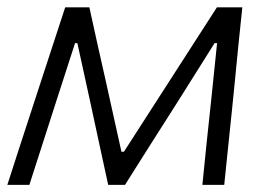

<svg xmlns="http://www.w3.org/2000/svg" viewBox="-24 -516 748 536"><path d="M-3.5 0Q14 -54.5 31 -106.8Q48 -159 65 -211L87 -278.5Q104.5 -332.5 122.5 -387Q140.5 -441.5 158 -495.5H225.5Q236.5 -444.5 248 -393.2Q259.5 -342 271 -291L315 -92.5H322L449.5 -290.5Q483 -342.5 516 -393.8Q549 -445 581.5 -495.5H652.5Q647 -443 641.2 -386.5Q635.5 -330 630.5 -277.5L623.5 -208Q618 -157 612.8 -104.8Q607.5 -52.5 602 0H541Q547 -59.5 553.2 -120.5Q559.5 -181.5 566 -240.5L582 -395.5H575L471.5 -231Q434.5 -173.5 398.2 -115.8Q362 -58 325 0H278Q265.5 -58 252.8 -116Q240 -174 228 -231L192 -395.5H185.5L136 -242.5Q116.5 -182 97 -121.2Q77.5 -60.5 58 0Z"/></svg>

Font: Commissioner Light
Style: Italic
Weight: 300
Italic angle: -12°
Designer: Kostas Bartsokas
Foundry: Kostas Bartsokas
Version: Version 1.000; ttfautohint (v1.8.3)